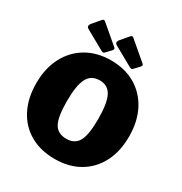

<svg xmlns="http://www.w3.org/2000/svg" viewBox="-218 -1120 1217 1287"><g transform="rotate(30 390.0 -476.5)"><path d="M391 10Q281 10 200 -36.5Q119 -83 75 -168.5Q31 -254 31 -369Q31 -485 76 -571Q121 -657 202 -704.5Q283 -752 391 -752Q499 -752 579.5 -704.5Q660 -657 704.5 -571Q749 -485 749 -369Q749 -254 705 -169Q661 -84 580.5 -37Q500 10 391 10ZM391 -146Q456 -146 483.5 -196Q511 -246 511 -366Q511 -490 483 -544Q455 -598 391 -598Q326 -598 297.5 -544Q269 -490 269 -366Q269 -246 296.5 -196Q324 -146 391 -146ZM200 -955Q211 -969 224 -957L364 -838Q376 -828 361 -813L328 -778Q321 -770 314.5 -770.5Q308 -771 296 -778L153 -858Q140 -866 140.5 -875.5Q141 -885 149 -895ZM419 -955Q430 -969 443 -957L583 -838Q595 -828 580 -813L547 -778Q540 -770 533.5 -770.5Q527 -771 515 -778L372 -858Q359 -866 359.5 -875.5Q360 -885 368 -895Z"/></g></svg>

Font: Libre Franklin Black
Style: Regular
Weight: 900
Designer: Pablo Impallari, Rodrigo Fuenzalida, Nhung Nguyen
Foundry: Impallari Type
Version: Version 3.000